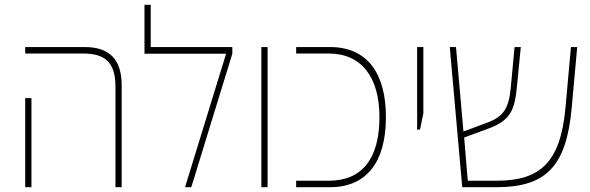

<svg xmlns="http://www.w3.org/2000/svg" viewBox="-20 -780 2460 800"><path d="M461 0H487V-424C487 -536 433 -584 332 -584H85V-557H327C415 -557 461 -522 461 -420ZM85 0H111V-371H85Z M608 -584V-760H582V-556H922L751 0H777L948 -556V-584Z M1069 0H1095V-584H1069Z M1214 0H1355C1506 0 1588 -103 1588 -292C1588 -475 1510 -584 1355 -584H1214V-557H1350C1485 -557 1561 -460 1561 -292C1561 -119 1489 -27 1350 -27H1214Z M1718 -240H1730L1744 -308V-584H1718Z M1906 0H2049C2256 0 2340 -88 2362 -330L2385 -584H2359L2336 -330C2315 -100 2228 -27 2049 -27H1929L1914 -207L2009 -242C2110 -278 2125 -321 2135 -430L2150 -584H2124L2108 -413C2100 -327 2076 -293 2010 -269L1911 -232L1880 -584H1854Z"/></svg>

Font: Noto Sans Hebrew SemiCondensed Thin
Style: Regular
Weight: 100
Width: 4
Designer: Monotype Design Team
Foundry: Monotype Imaging Inc.
Version: Version 2.004